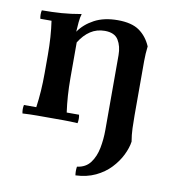

<svg xmlns="http://www.w3.org/2000/svg" viewBox="-79 -533 739 827"><g transform="rotate(10 291.0 -120.0)"><path d="M35 2Q31 -17 35 -35H89Q94 -71 96.5 -107.5Q99 -144 99 -185V-265Q99 -346 89 -413H40Q36 -432 40 -450Q86 -450 126.5 -453Q167 -456 212 -464Q207 -449 205 -426.5Q203 -404 202 -385L212 -340V-185Q212 -144 214.5 -107.5Q217 -71 222 -35H276Q280 -17 276 2Q244 0 214 0Q184 0 156 0Q128 0 98 0Q68 0 35 2ZM512 -74Q512 -46 513 -17.5Q514 11 519 40Q515 68 499.5 99.5Q484 131 457.5 159Q431 187 393 205Q355 223 306 225Q303 206 306 187Q344 182 364 155Q384 128 391.5 89.5Q399 51 399 10V-317Q399 -356 382.5 -383Q366 -410 323 -410Q288 -410 260.5 -392Q233 -374 212 -340L202 -385Q226 -420 268 -442.5Q310 -465 370 -465Q431 -465 464.5 -441.5Q498 -418 516 -376Q514 -361 513 -343.5Q512 -326 512 -311Z"/></g></svg>

Font: Poltawski Nowy SemiBold
Style: Regular
Weight: 600
Version: Version 1.001;gftools[0.9.25]